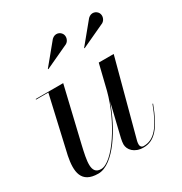

<svg xmlns="http://www.w3.org/2000/svg" viewBox="-163 -807 892 940"><g transform="rotate(-30 283.0 -337.5)"><path d="M508 -618.5C524 -628 531 -651 521.5 -667.5C512 -684 486.5 -693.5 465.5 -673L370.5 -557.5L372.5 -555.5ZM303 -618.5C319 -628 326 -651 316.5 -667.5C307 -684 281.5 -693.5 260.5 -673L165.5 -557.5L167.5 -555.5ZM196 -460H40.5V-456.5H110L38 -141C21.5 -58.5 27.5 10 124 10C214.5 10 307 -144 350 -267.5L306 -85C303.5 -74.5 301.5 -60.5 301.5 -52.5C301.5 -22.5 328 10 380 10C443 10 484 -38 527 -153L524 -154C482 -41.5 442 4 384 4C371.5 4 365.5 -4.5 365.5 -15C365.5 -20 366 -27 367.5 -33L481.5 -460H397L362.5 -319.5C323 -168 214 -2.5 147 -2.5C88 -2.5 105 -73.5 123 -152.5Z"/></g></svg>

Font: Bodoni* 48pt
Style: Italic
Weight: 400
Italic angle: -13°
Version: Version 2.3